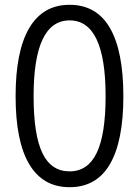

<svg xmlns="http://www.w3.org/2000/svg" viewBox="-20 -770 580 800"><path d="M270 10Q159 10 102 -85.5Q45 -181 45 -369Q45 -557 102 -653.5Q159 -750 270 -750Q382 -750 438 -653.5Q494 -557 494 -369Q494 -182 438 -86Q382 10 270 10ZM270 -56Q346 -56 383 -133Q420 -210 420 -369Q420 -685 270 -685Q120 -685 120 -369Q120 -209 156.5 -132.5Q193 -56 270 -56Z"/></svg>

Font: Encode Sans Compressed
Style: Regular
Weight: 400
Designer: Pablo Impallari, Andres Torresi
Foundry: Pablo Impallari, Andres Torresi
Version: Version 1.000; ttfautohint (v1.00) -l 8 -r 50 -G 200 -x 14 -